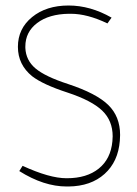

<svg xmlns="http://www.w3.org/2000/svg" viewBox="-20 -665 498 697"><path d="M50 -44 62 -63Q160 -18 221 -18H223Q295 -18 338.5 -53Q382 -88 388 -152Q389 -161 389 -170Q389 -227 351 -263.5Q313 -300 225 -329Q136 -358 97 -388Q45 -430 45 -495Q45 -561 96.5 -603Q148 -645 229 -645Q308 -645 385 -601L370 -580Q297 -615 237 -615Q233 -615 230 -615Q158 -614 115 -581.5Q72 -549 72 -496Q72 -494 72 -491Q74 -446 109 -416.5Q144 -387 227 -360Q330 -326 373 -284Q416 -242 416 -175Q416 -165 415 -154Q409 -78 359.5 -33.5Q310 11 229 12Q227 12 222 12Q139 12 50 -44Z"/></svg>

Font: Tajawal ExtraLight
Style: Regular
Weight: 275
Designer: Boutros Fonts
Foundry: Created by Boutros International 2017
Version: Version 1.700